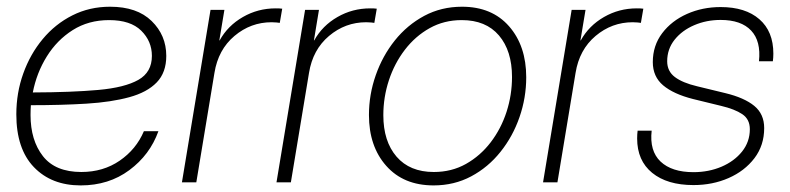

<svg xmlns="http://www.w3.org/2000/svg" viewBox="-20 -545 2361 574"><path d="M221.2 9.3Q133.8 9.3 81.3 -45.4Q28.8 -100.1 28.8 -203.1Q28.8 -267.6 49.6 -325.4Q70.3 -383.3 107.7 -428.2Q145 -473.1 196.3 -499Q247.6 -524.9 309.1 -524.9Q389.6 -524.9 433.3 -482.2Q477.1 -439.5 477.1 -377.9Q477.1 -328.1 448.5 -298.6Q419.9 -269 366.5 -254.4Q313 -239.7 238.5 -235.1Q164.1 -230.5 72.3 -230.5Q71.3 -215.8 71.3 -201.2Q71.3 -125.5 108.4 -78.1Q145.5 -30.8 223.1 -30.8Q288.6 -30.8 337.9 -64.7Q387.2 -98.6 410.2 -152.8H453.6Q428.2 -82 366.7 -36.4Q305.2 9.3 221.2 9.3ZM78.1 -268.6Q194.3 -269 273.7 -276.1Q353 -283.2 393.6 -306.2Q434.1 -329.1 434.1 -377.9Q434.1 -421.9 402.1 -453.4Q370.1 -484.9 306.2 -484.9Q244.6 -484.9 197.5 -455.1Q150.4 -425.3 119.9 -376.2Q89.4 -327.1 78.1 -268.6Z M523.9 0 609.4 -515.6H650.9L635.7 -424.3H636.7Q661.1 -468.3 706.1 -494.1Q751 -520 804.2 -520Q811 -520 814.9 -519.8Q818.8 -519.5 823.7 -519L816.4 -476.6Q813 -477.1 806.9 -477.8Q800.8 -478.5 792 -478.5Q729.5 -478.5 680.9 -437.5Q632.3 -396.5 621.1 -327.1L566.9 0Z M806.6 0 892.1 -515.6H933.6L918.5 -424.3H919.4Q943.8 -468.3 988.8 -494.1Q1033.7 -520 1086.9 -520Q1093.8 -520 1097.7 -519.8Q1101.6 -519.5 1106.4 -519L1099.1 -476.6Q1095.7 -477.1 1089.6 -477.8Q1083.5 -478.5 1074.7 -478.5Q1012.2 -478.5 963.6 -437.5Q915 -396.5 903.8 -327.1L849.6 0Z M1276.4 9.3Q1186.5 9.3 1134.8 -49.1Q1083 -107.4 1083 -201.2Q1083 -262.2 1103.3 -320.1Q1123.5 -377.9 1160.4 -424.1Q1197.3 -470.2 1248.3 -497.6Q1299.3 -524.9 1361.3 -524.9Q1450.7 -524.9 1502 -466.3Q1553.2 -407.7 1553.2 -314Q1553.2 -252.9 1533.2 -195.1Q1513.2 -137.2 1476.3 -91.1Q1439.5 -44.9 1388.7 -17.8Q1337.9 9.3 1276.4 9.3ZM1276.9 -30.8Q1330.1 -30.8 1373 -54.9Q1416 -79.1 1447 -119.6Q1478 -160.2 1494.4 -210.7Q1510.7 -261.2 1510.7 -314.9Q1510.7 -393.1 1471.7 -439Q1432.6 -484.9 1360.4 -484.9Q1307.6 -484.9 1264.6 -460.9Q1221.7 -437 1190.4 -396.2Q1159.2 -355.5 1142.6 -304.9Q1126 -254.4 1126 -200.7Q1126 -122.6 1165.5 -76.7Q1205.1 -30.8 1276.9 -30.8Z M1603.5 0 1689 -515.6H1730.5L1715.3 -424.3H1716.3Q1740.7 -468.3 1785.6 -494.1Q1830.6 -520 1883.8 -520Q1890.6 -520 1894.5 -519.8Q1898.4 -519.5 1903.3 -519L1896 -476.6Q1892.6 -477.1 1886.5 -477.8Q1880.4 -478.5 1871.6 -478.5Q1809.1 -478.5 1760.5 -437.5Q1711.9 -396.5 1700.7 -327.1L1646.5 0Z M2053.2 8.3Q1974.6 8.3 1929.7 -28.3Q1884.8 -64.9 1884.8 -130.9Q1884.8 -143.6 1886.2 -154.3H1928.2Q1921.4 -93.8 1954.8 -62Q1988.3 -30.3 2053.2 -30.3Q2098.6 -30.3 2137 -46.6Q2175.3 -63 2198.5 -92Q2221.7 -121.1 2221.7 -158.7Q2221.7 -188.5 2199.2 -203.6Q2176.8 -218.8 2135.7 -228.5L2051.8 -249Q1993.7 -263.7 1962.6 -289.8Q1931.6 -315.9 1931.6 -359.4Q1931.6 -408.7 1959.7 -445.8Q1987.8 -482.9 2033.9 -503.4Q2080.1 -523.9 2134.3 -523.9Q2208.5 -523.9 2250.2 -487.5Q2292 -451.2 2292 -384.8Q2292 -372.6 2290.5 -361.8H2249Q2255.4 -421.9 2225.6 -453.6Q2195.8 -485.4 2134.3 -485.4Q2091.8 -485.4 2055.4 -469.7Q2019 -454.1 1996.8 -426.3Q1974.6 -398.4 1974.6 -361.8Q1974.6 -332 1997.6 -314.7Q2020.5 -297.4 2064 -287.1L2148.4 -266.6Q2205.1 -252.9 2234.9 -228.5Q2264.6 -204.1 2264.6 -162.1Q2264.6 -110.4 2235.4 -72Q2206.1 -33.7 2158.2 -12.7Q2110.4 8.3 2053.2 8.3Z"/></svg>

Font: Inter Display ExtraLight
Style: Italic
Weight: 200
Italic angle: -9.39999°
Designer: Rasmus Andersson
Foundry: rsms
Version: Version 4.000;git-a52131595